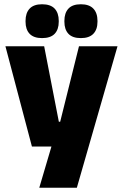

<svg xmlns="http://www.w3.org/2000/svg" viewBox="-20 -710 578 902"><path d="M347.5 -138 252.5 -97 351 -492.5H532L341 172H164.5L241 -87L325 -21.5H130L5.5 -492.5H187.5L256.5 -138ZM177.5 -531Q138.5 -531 119.2 -551.2Q100 -571.5 100 -608V-612Q100 -649 119.2 -669.5Q138.5 -690 177.5 -690Q217.5 -690 236.8 -669.5Q256 -649 256 -612V-608Q256 -571.5 236.8 -551.2Q217.5 -531 177.5 -531ZM360 -531Q320.5 -531 301.5 -551.2Q282.5 -571.5 282.5 -608V-612Q282.5 -649 301.5 -669.5Q320.5 -690 360 -690Q399 -690 418.5 -669.5Q438 -649 438 -612V-608Q438 -571.5 418.5 -551.2Q399 -531 360 -531Z"/></svg>

Font: Anek Gurmukhi ExtraBold
Style: Regular
Weight: 800
Designer: Sarang Kulkarni (Gurmukhi), Yesha Goshar (Latin)
Foundry: Ek Type
Version: Version 1.003